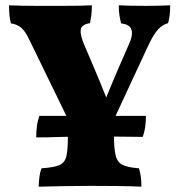

<svg xmlns="http://www.w3.org/2000/svg" viewBox="-20 -698 673 721"><path d="M502 -66Q507 -48 509 -33Q511 -18 511 3Q470 1 419 0.5Q368 0 319 0Q268 0 216.5 1Q165 2 125 3Q126 -16 128 -33.5Q130 -51 136 -66Q181 -69 202 -77.5Q223 -86 229 -110.5Q235 -135 235 -186V-251L89 -551Q74 -583 57.5 -595.5Q41 -608 21 -610Q17 -625 15.5 -641Q14 -657 14 -678Q35 -677 63.5 -676.5Q92 -676 119 -676Q146 -676 165 -676Q184 -676 214.5 -676Q245 -676 275.5 -676.5Q306 -677 325 -678Q325 -656 323 -641Q321 -626 318 -611Q285 -606 283 -585.5Q281 -565 297 -528Q313 -491 335 -439Q357 -387 379 -332Q402 -389 423.5 -438.5Q445 -488 463 -529Q498 -604 435 -610Q431 -625 428.5 -640.5Q426 -656 426 -678Q451 -677 475.5 -676.5Q500 -676 528 -676Q550 -676 573.5 -676.5Q597 -677 619 -678Q619 -656 617 -640Q615 -624 611 -611Q591 -606 573.5 -587.5Q556 -569 534 -521L408 -250V-189Q408 -139 414.5 -113.5Q421 -88 441 -78.5Q461 -69 502 -66ZM116 -182Q116 -232 128 -263H528Q528 -239 525 -219.5Q522 -200 516 -184Q485 -184 463.5 -184.5Q442 -185 420 -185Q398 -185 367 -185L267 -184Q232 -185 197.5 -183.5Q163 -182 116 -182Z"/></svg>

Font: Vollkorn ExtraBold
Style: Regular
Weight: 800
Designer: Friedrich Althausen
Foundry: Friedrich Althausen
Version: Version 5.000; ttfautohint (v1.8.3)